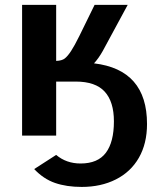

<svg xmlns="http://www.w3.org/2000/svg" viewBox="-20 -548 640 776"><path d="M359.9 -292Q574.2 -266.6 574.2 -46.9Q574.2 32.2 541.3 89.6Q508.3 147 448.2 177.2Q388.2 207.5 310.1 207.5Q249 207.5 202.4 191.4Q155.8 175.3 118.2 135.3L207 78.1Q248 112.8 305.7 112.8Q375.5 112.8 408 69.3Q440.4 25.9 440.4 -57.6Q440.4 -136.7 403.3 -177.5Q366.2 -218.3 286.1 -218.3H207V0H69.3V-528.3H207V-301.8Q230.5 -302.7 241.9 -311.8Q253.4 -320.8 267.1 -341.6Q280.8 -362.3 300.8 -402.8L362.3 -528.3H496.1L395.5 -342.3Q378.9 -312.5 359.9 -292Z"/></svg>

Font: Liberation Mono
Style: Bold
Weight: 700
Monospace: yes
Designer: Steve Matteson
Foundry: Ascender Corporation
Version: Version 2.1.5